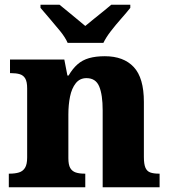

<svg xmlns="http://www.w3.org/2000/svg" viewBox="-20 -786 715 806"><path d="M17 0V-57H20Q43 -57 59.5 -62Q76 -67 85 -81.5Q94 -96 94 -125V-415Q94 -443 86 -456.5Q78 -470 63 -474.5Q48 -479 26 -479H22V-536H250L263 -469H268Q285 -498 305.5 -516Q326 -534 354 -542Q382 -550 420 -550Q499 -550 541.5 -504.5Q584 -459 584 -358V-127Q584 -97 590.5 -82Q597 -67 611 -62Q625 -57 647 -57H650V0H411V-323Q411 -388 396.5 -423Q382 -458 343 -458Q315 -458 298 -436.5Q281 -415 274 -380.5Q267 -346 267 -305V-122Q267 -94 275 -80.5Q283 -67 298 -62Q313 -57 335 -57H338V0ZM264 -606Q254 -629 232.5 -655.5Q211 -682 188.5 -708Q166 -734 150 -753V-766H230Q243 -756 262.5 -739.5Q282 -723 302.5 -706.5Q323 -690 338 -677Q353 -690 374 -706.5Q395 -723 415 -739.5Q435 -756 447 -766H527V-753Q512 -734 489 -708Q466 -682 445.5 -655.5Q425 -629 414 -606Z"/></svg>

Font: Noto Serif Tibetan ExtraBold
Style: Regular
Weight: 800
Version: Version 2.103